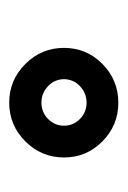

<svg xmlns="http://www.w3.org/2000/svg" viewBox="50 -908 277 417"><g transform="rotate(90 188.5 -699.5)"><path d="M322 -700Q322 -651 287 -616Q252 -581 203 -581Q154 -581 119 -616Q84 -651 84 -700Q84 -749 119 -783.5Q154 -818 203 -818Q252 -818 287 -783.5Q322 -749 322 -700ZM152 -700Q152 -680 167 -665.5Q182 -651 203 -651Q224 -651 238.5 -665.5Q253 -680 253 -700Q253 -720 238.5 -734.5Q224 -749 203 -749Q182 -749 167 -734.5Q152 -720 152 -700Z"/></g></svg>

Font: Gontserrat
Style: Bold
Weight: 700
Designer: Julieta Ulanovsky
Foundry: Julieta Ulanovsky
Version: Version 6.001